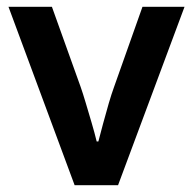

<svg xmlns="http://www.w3.org/2000/svg" viewBox="-20 -546 569 566"><path d="M200 0 5 -526H133L218 -289Q224 -272 232.5 -243.5Q241 -215 250 -184.5Q259 -154 265 -129H270Q276 -152 284 -182Q292 -212 300.5 -241Q309 -270 316 -289L400 -526H524L328 0Z"/></svg>

Font: Archivo SemiBold
Style: Regular
Weight: 600
Designer: Hector Gatti
Foundry: Omnibus-Type
Version: Version 2.001